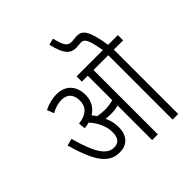

<svg xmlns="http://www.w3.org/2000/svg" viewBox="-237 -1054 1213 1213"><g transform="rotate(-45 369.5 -448.0)"><path d="M332 -206C332 -242 324 -275 310 -303C324 -301 340 -300 355 -300C378 -300 401 -302 423 -309V0H474V-575H606V0H656V-575H739V-622H652C628 -772 601 -802 551 -802C535 -802 519 -798 503 -798C464 -798 452 -822 433 -896L390 -885C415 -772 452 -751 496 -751C511 -751 526 -754 541 -754C575 -754 587 -723 605 -622H370V-575H423V-357C399 -349 377 -346 348 -346C326 -346 306 -348 285 -352C278 -362 270 -373 263 -381C302 -405 328 -444 328 -499C328 -580 280 -632 202 -632C159 -632 126 -622 87 -604L105 -558C136 -575 166 -585 196 -585C250 -585 277 -553 277 -499C277 -444 243 -408 170 -400L175 -354C190 -355 204 -358 217 -362C253 -323 282 -271 282 -210C282 -159 258 -136 221 -136C153 -136 111 -210 68 -366L21 -353C77 -157 131 -89 225 -89C286 -89 332 -127 332 -206Z"/></g></svg>

Font: Noto Sans Devanagari UI ExtraCondensed Light
Style: Regular
Weight: 300
Width: 2
Designer: Jelle Bosma - Monotype Design Team
Foundry: Monotype Imaging Inc.
Version: Version 2.004